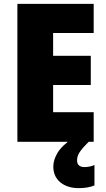

<svg xmlns="http://www.w3.org/2000/svg" viewBox="-20 -734 550 994"><path d="M465 0H70V-714H465V-563H255V-445H450V-294H255V-153H465ZM379 96Q379 131 418 131Q431 131 445.5 128Q460 125 469 120V226Q455 232 434.5 236Q414 240 388 240Q329 240 292.5 210Q256 180 256 128Q256 94 278 57Q300 20 361 -22L439 0Q406 33 392.5 53.5Q379 74 379 96Z"/></svg>

Font: Noto Sans Lao SemiCondensed Black
Style: Regular
Weight: 900
Width: 4
Designer: Monotype Design Team
Foundry: Monotype Imaging Inc.
Version: Version 2.003; ttfautohint (v1.8.4.7-5d5b)